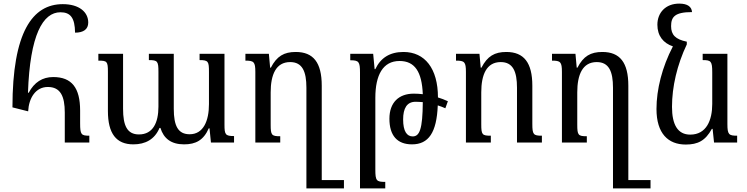

<svg xmlns="http://www.w3.org/2000/svg" viewBox="-20 -790 4138 1064"><path d="M136 -173C140 -248 178 -308 245 -308C315 -308 339 -257 339 -166V0H475V-38C430 -38 424 -44 424 -107V-177C424 -303 378 -363 275 -363C215 -363 170 -334 139 -276H135C146 -598 218 -722 315 -722C370 -722 395 -692 396 -609C443 -609 469 -628 469 -665C469 -723 419 -767 328 -767C160 -767 49 -612 49 -195Z M1086 -492V-457C1135 -457 1138 -449 1138 -391V-213C1138 -120 1107 -46 1031 -46C967 -46 943 -92 943 -187V-492H805V-457C854 -457 858 -450 858 -391V-199C858 -111 828 -45 750 -45C684 -45 662 -95 662 -187V-492H525V-454C573 -454 578 -450 578 -393V-175C578 -50 624 10 719 10C785 10 837 -17 864 -81H869C887 -23 928 10 1000 10C1065 10 1108 -13 1137 -79H1141L1149 0H1277V-36C1229 -36 1224 -44 1224 -99V-492Z M1619 -502C1554 -502 1514 -479 1481 -415H1477L1470 -492H1340V-454C1387 -454 1395 -447 1395 -391V0H1533V-35C1485 -35 1480 -41 1480 -99V-278C1480 -376 1509 -446 1588 -446C1656 -446 1678 -393 1678 -304V254H1886V208H1763V-315C1763 -444 1716 -502 1619 -502Z M1975 254H2115V218C2066 218 2060 212 2060 149V-248C2060 -374 2102 -452 2194 -452C2279 -452 2318 -392 2323 -268C2306 -270 2290 -271 2273 -271C2190 -271 2138 -222 2138 -132C2138 -39 2181 10 2263 10C2355 10 2400 -55 2406 -206C2421 -201 2435 -196 2448 -190L2462 -229C2444 -237 2425 -245 2407 -250C2407 -411 2334 -502 2216 -502C2140 -502 2089 -469 2060 -407H2056L2048 -492H1921V-456C1969 -456 1975 -448 1975 -387ZM2214 -128C2214 -190 2235 -226 2283 -226C2295 -226 2309 -225 2323 -224C2322 -74 2305 -34 2267 -34C2235 -34 2214 -62 2214 -128Z M2983 -38C2936 -38 2930 -44 2930 -104V-315C2930 -443 2883 -502 2786 -502C2721 -502 2681 -479 2648 -415H2644L2637 -492H2507V-454C2554 -454 2562 -447 2562 -391V0H2700V-38C2652 -38 2647 -43 2647 -102V-278C2647 -376 2676 -446 2755 -446C2823 -446 2845 -393 2845 -304V0H2983Z M3318 -502C3253 -502 3213 -479 3180 -415H3176L3169 -492H3039V-454C3086 -454 3094 -447 3094 -391V0H3232V-35C3184 -35 3179 -41 3179 -99V-278C3179 -376 3208 -446 3287 -446C3355 -446 3377 -393 3377 -304V254H3585V208H3462V-315C3462 -444 3415 -502 3318 -502Z M3780 11C3847 11 3889 -10 3925 -76H3929L3937 0H4065V-38C4019 -38 4011 -44 4011 -103V-492H3874V-457C3920 -457 3927 -451 3927 -389V-214C3927 -124 3895 -44 3805 -44C3735 -44 3704 -100 3704 -198C3704 -309 3732 -430 3786 -544V-559C3723 -572 3699 -597 3699 -645C3699 -696 3719 -723 3815 -723C3813 -752 3791 -770 3744 -770C3669 -770 3623 -720 3623 -653C3623 -591 3656 -551 3709 -533C3649 -418 3618 -294 3618 -186C3618 -50 3683 11 3780 11Z"/></svg>

Font: Noto Serif Armenian SemiCondensed
Style: Regular
Weight: 400
Width: 4
Designer: Monotype Design Team
Foundry: Monotype Imaging Inc.
Version: Version 2.008